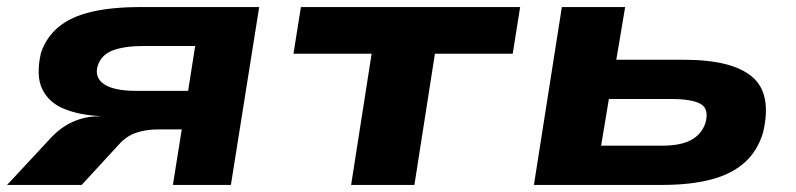

<svg xmlns="http://www.w3.org/2000/svg" viewBox="-20 -523 2251 543"><path d="M0 0 121 -130Q151 -163 186 -178.5Q221 -194 258 -194H266L259 -195Q203 -198 160.5 -215.5Q118 -233 99.5 -271Q81 -309 96 -374Q111 -418 146 -447Q181 -476 238.5 -489.5Q296 -503 377 -503H713L633 0H469L494 -157H427Q393 -157 365 -147.5Q337 -138 315 -113L211 0ZM366 -266H512L532 -393H389Q332 -393 299 -380.5Q266 -368 256 -336Q247 -303 275 -284.5Q303 -266 366 -266Z M973 0 1031 -371H810L831 -503H1451L1430 -371H1210L1152 0Z M1490 0 1569 -503H1748L1723 -354H1914Q2050 -354 2107 -306Q2164 -258 2138 -148Q2122 -95 2085 -62.5Q2048 -30 1990 -15Q1932 0 1852 0ZM1680 -111H1852Q1905 -111 1934.5 -127Q1964 -143 1975 -175Q1986 -215 1961.5 -229Q1937 -243 1878 -243H1702Z"/></svg>

Font: Nunito Sans 7pt Expanded ExtraBold
Style: Italic
Weight: 800
Width: 7
Italic angle: -9°
Designer: Vernon Adams
Foundry: Vernon Adams
Version: Version 3.101;gftools[0.9.27]